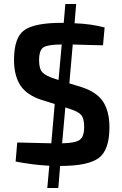

<svg xmlns="http://www.w3.org/2000/svg" viewBox="-20 -816 610 958"><path d="M385 -382Q463 -357 494.5 -308.5Q526 -260 526 -181Q526 -67 472.5 -27.5Q419 12 282 12H280L271 122H216L226 11Q146 7 58 -10L66 -105L236 -101L253 -297L189 -317Q114 -341 82 -389.5Q50 -438 50 -517Q50 -630 102 -666Q154 -702 286 -702H298L306 -796H360L352 -700Q434 -697 502 -679L494 -590Q479 -590 426 -591.5Q373 -593 343 -594L326 -400ZM175 -515Q175 -472 192 -454.5Q209 -437 253 -423L272 -417L288 -594Q221 -594 198 -580.5Q175 -567 175 -515ZM290 -101Q355 -102 377.5 -118Q400 -134 400 -182Q400 -226 384.5 -243Q369 -260 327 -273L306 -280Z"/></svg>

Font: Exo 2 Semi Bold
Style: Regular
Weight: 600
Designer: Natanael Gama
Version: Version 1.001;PS 001.001;hotconv 1.0.88;makeotf.lib2.5.64775